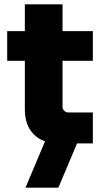

<svg xmlns="http://www.w3.org/2000/svg" viewBox="-20 -658 476 881"><path d="M250 0Q176 0 135 -41.5Q94 -83 94 -155V-379H13V-515H94V-638H267V-515H406V-379H267V-168Q267 -157 275 -149.5Q283 -142 294 -142H406V0ZM97 203 196 -32H347L248 203Z"/></svg>

Font: MuseoModerno ExtraBold
Style: Regular
Weight: 800
Designer: Pablo Cosgaya, Héctor Gatti, Marcela Romero, and the Authors of The MuseoModerno Project.
Foundry: Omnibus-Type Team
Version: Version 1.001